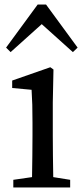

<svg xmlns="http://www.w3.org/2000/svg" viewBox="-20 -831 369 851"><path d="M214 -377 217 -523 203 -533 34 -474V-441L120 -433C123 -387 124 -350 124 -288V-230C124 -179 123 -102 122 -46L39 -34V0H291V-34L216 -46C215 -102 214 -179 214 -230ZM184 -811H147L7 -620L27 -600L165 -724L303 -600L324 -620Z"/></svg>

Font: Noto Serif CJK JP Medium
Style: Regular
Weight: 500
Designer: Ryoko NISHIZUKA 西塚涼子 (kana & ideographs); Frank Grießhammer (Latin, Greek & Cyrillic); Wenlong ZHANG 张文龙 (bopomofo); San
Foundry: Adobe Systems Incorporated
Version: Version 1.000;PS 1;hotconv 16.6.53;makeotf.lib2.5.65590